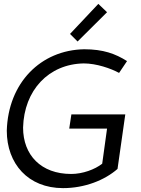

<svg xmlns="http://www.w3.org/2000/svg" viewBox="-20 -960 729 990"><path d="M487 -940 341 -785 380 -746 532 -897ZM15 -286C15 -116 125 10 305 10C417 10 520 -31 586 -89L626 -370H348L337 -297H532L507 -116C469 -86 406 -63 347 -63C192 -63 99 -160 99 -302C104 -495 231 -630 412 -633C477 -633 552 -607 594 -584L635 -645C575 -683 512 -706 414 -706C190 -702 22 -533 15 -286Z"/></svg>

Font: Cantarell
Style: Oblique
Weight: 400
Italic angle: -8°
Designer: Dave Crossland
Version: Version 0.024